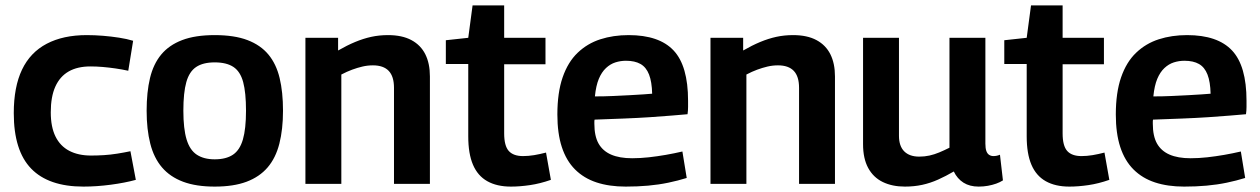

<svg xmlns="http://www.w3.org/2000/svg" viewBox="-20 -681 4667 711"><path d="M31 -262Q31 -359 61.5 -423Q92 -487 153 -519Q214 -551 301 -551Q331 -551 361.5 -548.5Q392 -546 421 -541.5Q450 -537 473 -530L455 -419Q432 -424 408 -427.5Q384 -431 360.5 -433Q337 -435 315 -435Q267 -435 234.5 -416.5Q202 -398 185 -360.5Q168 -323 168 -265Q168 -211 185.5 -175.5Q203 -140 236.5 -122.5Q270 -105 317 -105Q340 -105 364.5 -106.5Q389 -108 414 -112Q439 -116 463 -121L483 -15Q443 -4 390.5 3Q338 10 289 10Q160 10 95.5 -56.5Q31 -123 31 -262Z M523 -271Q523 -340 535.5 -392Q548 -444 577 -479Q606 -514 654.5 -532.5Q703 -551 775 -551Q848 -551 896.5 -532.5Q945 -514 974 -479Q1003 -444 1015.5 -392Q1028 -340 1028 -271Q1028 -202 1014.5 -149Q1001 -96 971 -61Q941 -26 893 -8Q845 10 775 10Q706 10 658 -8Q610 -26 580 -61Q550 -96 536.5 -149Q523 -202 523 -271ZM659 -271Q659 -204 671 -164.5Q683 -125 709 -108Q735 -91 775 -91Q817 -91 842.5 -108Q868 -125 879.5 -164.5Q891 -204 891 -271Q891 -338 880.5 -377Q870 -416 844.5 -433Q819 -450 775 -450Q732 -450 706.5 -433Q681 -416 670 -377Q659 -338 659 -271Z M1111 0V-541H1232V-494Q1265 -513 1295 -525.5Q1325 -538 1354.5 -544.5Q1384 -551 1417 -551Q1469 -551 1503.5 -532.5Q1538 -514 1555 -480Q1572 -446 1572 -398V0H1439V-356Q1439 -398 1419.5 -418.5Q1400 -439 1361 -439Q1341 -439 1322 -434.5Q1303 -430 1284 -423Q1265 -416 1244 -405V0Z M1872 10Q1820 10 1784.5 -10Q1749 -30 1731.5 -71Q1714 -112 1714 -176V-444H1631V-532L1714 -541L1730 -661H1847V-541H2000V-443H1847V-187Q1847 -141 1864 -122Q1881 -103 1917 -103Q1937 -103 1958 -106.5Q1979 -110 2002 -116L2020 -15Q1980 -1 1942.5 4.5Q1905 10 1872 10Z M2297 10Q2236 10 2189 -5.5Q2142 -21 2109.5 -53.5Q2077 -86 2060.5 -136.5Q2044 -187 2044 -257Q2044 -338 2063.5 -394.5Q2083 -451 2119 -485.5Q2155 -520 2203 -535.5Q2251 -551 2308 -551Q2421 -551 2474.5 -494Q2528 -437 2528 -308Q2528 -299 2528 -285Q2528 -271 2526 -258Q2503 -256 2467 -253Q2431 -250 2386 -247Q2341 -244 2289 -242Q2237 -240 2182 -238Q2181 -235 2181 -231Q2181 -227 2181 -223Q2181 -177 2196.5 -149.5Q2212 -122 2243 -108.5Q2274 -95 2321 -95Q2351 -95 2382.5 -98.5Q2414 -102 2445.5 -107.5Q2477 -113 2507 -120L2523 -22Q2491 -12 2455 -4.5Q2419 3 2380 6.5Q2341 10 2297 10ZM2183 -324Q2218 -324 2250.5 -325.5Q2283 -327 2312 -328.5Q2341 -330 2362 -331.5Q2383 -333 2395 -334Q2394 -378 2383.5 -405Q2373 -432 2352 -444Q2331 -456 2298 -456Q2278 -456 2259 -450Q2240 -444 2224 -429Q2208 -414 2197.5 -389Q2187 -364 2183 -324Z M2611 0V-541H2732V-494Q2765 -513 2795 -525.5Q2825 -538 2854.5 -544.5Q2884 -551 2917 -551Q2969 -551 3003.5 -532.5Q3038 -514 3055 -480Q3072 -446 3072 -398V0H2939V-356Q2939 -398 2919.5 -418.5Q2900 -439 2861 -439Q2841 -439 2822 -434.5Q2803 -430 2784 -423Q2765 -416 2744 -405V0Z M3331 10Q3284 10 3249 -7Q3214 -24 3195 -59Q3176 -94 3176 -147V-541H3309V-178Q3309 -140 3328.5 -120.5Q3348 -101 3384 -101Q3404 -101 3422 -105Q3440 -109 3458 -116.5Q3476 -124 3496 -134V-541H3629V-149Q3629 -132 3632.5 -122Q3636 -112 3643 -107.5Q3650 -103 3659 -103Q3671 -103 3683 -108L3694 -13Q3683 -6 3669 -1Q3655 4 3638.5 7Q3622 10 3604 10Q3571 10 3548 -4.5Q3525 -19 3512 -46Q3483 -29 3454 -16Q3425 -3 3395 3.5Q3365 10 3331 10Z M3940 10Q3888 10 3852.5 -10Q3817 -30 3799.5 -71Q3782 -112 3782 -176V-444H3699V-532L3782 -541L3798 -661H3915V-541H4068V-443H3915V-187Q3915 -141 3932 -122Q3949 -103 3985 -103Q4005 -103 4026 -106.5Q4047 -110 4070 -116L4088 -15Q4048 -1 4010.5 4.5Q3973 10 3940 10Z M4365 10Q4304 10 4257 -5.5Q4210 -21 4177.5 -53.5Q4145 -86 4128.5 -136.5Q4112 -187 4112 -257Q4112 -338 4131.5 -394.5Q4151 -451 4187 -485.5Q4223 -520 4271 -535.5Q4319 -551 4376 -551Q4489 -551 4542.5 -494Q4596 -437 4596 -308Q4596 -299 4596 -285Q4596 -271 4594 -258Q4571 -256 4535 -253Q4499 -250 4454 -247Q4409 -244 4357 -242Q4305 -240 4250 -238Q4249 -235 4249 -231Q4249 -227 4249 -223Q4249 -177 4264.5 -149.5Q4280 -122 4311 -108.5Q4342 -95 4389 -95Q4419 -95 4450.5 -98.5Q4482 -102 4513.5 -107.5Q4545 -113 4575 -120L4591 -22Q4559 -12 4523 -4.5Q4487 3 4448 6.5Q4409 10 4365 10ZM4251 -324Q4286 -324 4318.5 -325.5Q4351 -327 4380 -328.5Q4409 -330 4430 -331.5Q4451 -333 4463 -334Q4462 -378 4451.5 -405Q4441 -432 4420 -444Q4399 -456 4366 -456Q4346 -456 4327 -450Q4308 -444 4292 -429Q4276 -414 4265.5 -389Q4255 -364 4251 -324Z"/></svg>

Font: Georama ExtraCondensed Thin SemiBold
Style: Regular
Weight: 600
Version: Version 1.001